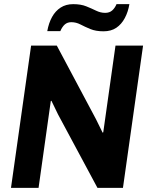

<svg xmlns="http://www.w3.org/2000/svg" viewBox="-20 -906 734 926"><path d="M33 0 130 -686H254L443 -331L475 -266L478 -268L537 -686H670L573 0H450L260 -354L228 -420L225 -419L166 0ZM208 -756Q215 -795 231 -824Q247 -853 272.5 -869.5Q298 -886 333 -886Q370 -886 396 -875.5Q422 -865 443.5 -854.5Q465 -844 487 -844Q508 -844 521 -855.5Q534 -867 542 -886H604Q598 -849 582 -819Q566 -789 541 -772Q516 -755 479 -755Q442 -755 415.5 -766Q389 -777 368 -788Q347 -799 324 -799Q305 -799 292.5 -788Q280 -777 271 -756Z"/></svg>

Font: Chivo Medium SemiBold
Style: Italic
Weight: 600
Italic angle: -8.05°
Version: Version 2.002